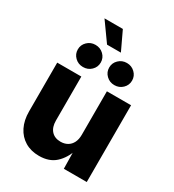

<svg xmlns="http://www.w3.org/2000/svg" viewBox="-217 -1042 1064 1172"><g transform="rotate(30 315.0 -455.5)"><path d="M242.2 7.8Q185.1 7.8 142.8 -17.6Q100.6 -43 77.6 -89.1Q54.7 -135.3 54.7 -197.3V-541H224.6V-230.5Q224.6 -184.6 248 -158.7Q271.5 -132.8 313 -132.8Q340.3 -132.8 361.1 -144.8Q381.8 -156.7 393.3 -179.4Q404.8 -202.1 404.8 -234.4V-541H575.2V0H413.6L411.1 -137.7H421.4Q400.4 -71.8 357.2 -32Q314 7.8 242.2 7.8ZM424.8 -596.2Q391.1 -596.2 367.7 -618.9Q344.2 -641.6 344.2 -674.3Q344.2 -706.5 367.7 -729.2Q391.1 -752 424.8 -752Q458.5 -752 481.9 -729.2Q505.4 -706.5 505.4 -674.3Q505.4 -641.6 481.9 -618.9Q458.5 -596.2 424.8 -596.2ZM203.6 -596.2Q169.9 -596.2 146.5 -618.9Q123 -641.6 123 -674.3Q123 -706.5 146.5 -729.2Q169.9 -752 203.6 -752Q237.8 -752 261.2 -729.2Q284.7 -706.5 284.7 -674.3Q284.7 -641.6 261.2 -618.9Q237.8 -596.2 203.6 -596.2ZM263.2 -788.1 169.4 -919.4H298.8L360.8 -788.1Z"/></g></svg>

Font: Inter 17pt ExtraBold
Style: Regular
Weight: 800
Version: Version 4.001;git-66647c0bb